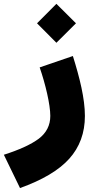

<svg xmlns="http://www.w3.org/2000/svg" viewBox="-143 -704 489 997"><path d="M63 -354C92.8 -268.1 118.2 -161.1 118.2 -102.1C118.2 -53.2 98.1 -14.2 58.6 16.1C18.6 45.9 -42 73.7 -123 99.6L-39.1 272.5C76.7 231 162.1 180.7 216.3 120.6C270.5 60.5 297.9 -13.7 297.9 -102.1C297.9 -191.9 270.5 -301.3 235.4 -413.1ZM149.9 -481.9 251.5 -583 149.9 -684.1 49.3 -583Z"/></svg>

Font: Estedad Black
Style: Regular
Weight: 900
Designer: Amin Abedi
Version: Version 7.3